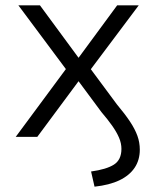

<svg xmlns="http://www.w3.org/2000/svg" viewBox="-20 -514 591 721"><path d="M335 187 322 130Q380 122 408 104Q436 86 436 45Q436 24 427 3Q418 -18 401.5 -41.5Q385 -65 361 -93L275 -209L120 0H39L241 -273L242 -235L49 -494H130L275 -297L420 -494H501L309 -238L310 -269L419 -122Q450 -85 468.5 -57Q487 -29 496 -4Q505 21 505 48Q505 87 485.5 116Q466 145 428.5 163Q391 181 335 187Z"/></svg>

Font: Nunito Sans 7pt Light
Style: Regular
Weight: 300
Designer: Vernon Adams
Foundry: Vernon Adams
Version: Version 3.101;gftools[0.9.27]